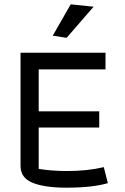

<svg xmlns="http://www.w3.org/2000/svg" viewBox="-20 -860 579 888"><path d="M224 -695 307 -840 413 -829 288 -685ZM75 -93V-616H468V-539H159V-345H439V-270H159V-79Q219 -69 290 -69Q385 -69 460 -87L479 -13Q408 8 287 8Q187 8 131 -14.5Q75 -37 75 -93Z"/></svg>

Font: Athiti Medium
Style: Regular
Weight: 500
Designer: CadsonDemak Team
Foundry: CadsonDemak
Version: Version 1.032